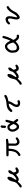

<svg xmlns="http://www.w3.org/2000/svg" viewBox="2870 -3542 761 6540"><g transform="rotate(-90 3250.0 -272.5)"><path d="M170 88Q133 83 133 47V41L146 18Q172 10 193.5 -8.5Q215 -27 265 -69.5Q315 -112 332 -204Q349 -296 385.5 -347Q422 -398 454 -398L470 -397Q486 -396 495 -375Q499 -365 499 -350Q499 -331 491 -293Q483 -255 450 -208Q417 -161 396 -110Q399 -93 412 -93Q436 -93 504 -146Q550 -181 581 -229Q590 -302 636 -346Q661 -370 692 -370Q722 -370 722 -343Q722 -334 714 -305Q706 -276 681.5 -248Q657 -220 645 -199Q647 -142 669 -114Q683 -97 698 -97Q707 -97 725 -108.5Q743 -120 789 -130L809 -120Q818 -108 818 -91V-85L807 -63Q780 -44 755.5 -29Q731 -14 696 -14Q692 -14 669 -15Q646 -16 623 -41.5Q600 -67 573 -104Q532 -69 489 -41.5Q446 -14 407 -14Q368 -14 333 -46Q302 -10 268 25.5Q234 61 195 82Z M1242 45Q1205 40 1205 4V-2L1215 -22Q1314 -73 1343 -147Q1380 -245 1380 -340V-358L1232 -360Q1195 -365 1195 -401V-407L1205 -427L1225 -437Q1653 -438 1688.5 -444Q1724 -450 1761 -450L1781 -440Q1791 -427 1791 -409V-403L1781 -384Q1745 -372 1707 -369Q1669 -366 1632 -360Q1629 -219 1629 -165Q1629 -151 1629.5 -126Q1630 -101 1655 -83Q1675 -68 1696 -68Q1700 -68 1715.5 -70.5Q1731 -73 1755 -93.5Q1779 -114 1811 -118L1830 -108Q1840 -95 1840 -77V-71L1830 -52Q1779 -14 1746 0Q1720 11 1689 11Q1680 11 1655 8.5Q1630 6 1593 -31.5Q1556 -69 1555 -124L1556 -358H1456Q1451 -146 1378 -59Q1301 32 1242 45Z M2197 -2Q2155 -2 2126 -28Q2089 -62 2059 -121Q2035 -166 2035 -225Q2035 -236 2037 -258Q2042 -312 2088 -360Q2128 -401 2184 -401Q2197 -401 2221.5 -396.5Q2246 -392 2272.5 -367Q2299 -342 2327 -300Q2341 -339 2348.5 -380Q2356 -421 2374 -456Q2388 -466 2405 -466H2411L2431 -456Q2440 -444 2440 -427V-421Q2423 -366 2411 -308.5Q2399 -251 2380 -198L2456 -97Q2466 -83 2466 -66V-60L2456 -40Q2442 -30 2425 -30Q2404 -30 2343 -106Q2330 -77 2300 -47Q2270 -17 2246 -9.5Q2222 -2 2197 -2ZM2202 -81Q2220 -81 2238 -91Q2276 -124 2296 -196Q2277 -226 2263.5 -256Q2250 -286 2224.5 -306.5Q2199 -327 2178 -327Q2156 -327 2141 -308Q2110 -269 2110 -230Q2110 -157 2166 -101Q2184 -81 2202 -81ZM2203 -445Q2186 -446 2171 -464L2161 -491Q2164 -518 2164 -548V-568Q2164 -602 2189 -626L2210 -633Q2229 -633 2243 -617L2250 -596Q2240 -564 2240 -518L2241 -488Q2240 -468 2224 -453Z M3000 36Q2944 36 2907 1Q2873 -30 2873 -69Q2873 -93 2881.5 -134Q2890 -175 2932 -232.5Q2974 -290 2993 -356Q2938 -351 2892.5 -336Q2847 -321 2771 -243Q2758 -233 2740 -233H2734L2715 -243Q2705 -255 2705 -272Q2705 -307 2782 -368Q2849 -421 2976.5 -429.5Q3104 -438 3220 -493L3222 -497Q3233 -507 3251 -507H3257L3276 -497Q3286 -483 3286 -466V-460L3274 -437Q3229 -405 3177.5 -390.5Q3126 -376 3071 -366Q3062 -282 3011 -216Q2955 -143 2955 -87Q2955 -54 2976 -47Q2988 -43 3000 -43Q3013 -43 3031.5 -49.5Q3050 -56 3079 -58L3099 -47Q3108 -33 3108 -16Q3108 -11 3099 10Q3060 36 3000 36Z M3670 88Q3633 83 3633 47V41L3646 18Q3672 10 3693.5 -8.5Q3715 -27 3765 -69.5Q3815 -112 3832 -204Q3849 -296 3885.5 -347Q3922 -398 3954 -398L3970 -397Q3986 -396 3995 -375Q3999 -365 3999 -350Q3999 -331 3991 -293Q3983 -255 3950 -208Q3917 -161 3896 -110Q3899 -93 3912 -93Q3936 -93 4004 -146Q4050 -181 4081 -229Q4090 -302 4136 -346Q4161 -370 4192 -370Q4222 -370 4222 -343Q4222 -334 4214 -305Q4206 -276 4181.5 -248Q4157 -220 4145 -199Q4147 -142 4169 -114Q4183 -97 4198 -97Q4207 -97 4225 -108.5Q4243 -120 4289 -130L4309 -120Q4318 -108 4318 -91V-85L4307 -63Q4280 -44 4255.5 -29Q4231 -14 4196 -14Q4192 -14 4169 -15Q4146 -16 4123 -41.5Q4100 -67 4073 -104Q4032 -69 3989 -41.5Q3946 -14 3907 -14Q3868 -14 3833 -46Q3802 -10 3768 25.5Q3734 61 3695 82Z M4866 4Q4812 -4 4762 -64Q4724 -110 4724 -236Q4724 -243 4724.5 -271.5Q4725 -300 4745.5 -342Q4766 -384 4807.5 -425Q4849 -466 4888 -477Q4914 -484 4939 -484Q4952 -484 4976.5 -480Q5001 -476 5043 -436.5Q5085 -397 5098.5 -365Q5112 -333 5130 -298Q5163 -358 5185.5 -424.5Q5208 -491 5228 -559Q5241 -570 5259 -570Q5264 -570 5285 -561Q5295 -547 5295 -528V-522Q5251 -336 5161 -196Q5171 -165 5199.5 -130Q5228 -95 5242 -88Q5251 -82 5284 -82L5311 -83L5330 -73Q5340 -60 5340 -42V-36L5330 -16Q5309 -1 5281 -1Q5276 -1 5256.5 -2.5Q5237 -4 5203.5 -18Q5170 -32 5108 -120Q4987 4 4866 4ZM4903 -82Q4965 -82 5023 -139Q5054 -169 5073 -204Q5058 -257 5042 -300Q5026 -343 4997 -379Q4973 -408 4944 -408Q4938 -408 4916 -403.5Q4894 -399 4862.5 -370Q4831 -341 4814 -303Q4799 -270 4799 -237Q4799 -146 4827 -108Q4845 -82 4903 -82Z M5928 20Q5856 16 5856 -88Q5856 -145 5875 -216Q5891 -274 5891 -315Q5891 -381 5847 -381Q5843 -381 5818.5 -377Q5794 -373 5755 -327Q5741 -313 5720 -313L5698 -318Q5685 -332 5684 -354Q5726 -420 5768 -439Q5824 -463 5863 -463Q5892 -463 5919.5 -444.5Q5947 -426 5956.5 -399.5Q5966 -373 5967 -322Q5967 -271 5951 -201Q5930 -116 5930 -87Q5930 -70 5940 -70Q5943 -70 5956 -75.5Q5969 -81 5995 -108Q6021 -135 6041.5 -171Q6062 -207 6081.5 -244.5Q6101 -282 6129 -316.5Q6157 -351 6193 -381Q6229 -411 6273 -427L6296 -420Q6312 -406 6312 -383L6305 -362Q6271 -343 6242 -320.5Q6213 -298 6179.5 -252Q6146 -206 6120 -149.5Q6094 -93 6051 -53Q6008 -13 5983.5 2Q5959 17 5928 20Z"/></g></svg>

Font: Xiaolai SC
Style: Regular
Weight: 400
Designer: Nozomi Seto 瀬戸のぞみ
Version: Version 3.11;December 4, 2020;FontCreator 13.0.0.2613 64-bit